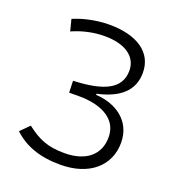

<svg xmlns="http://www.w3.org/2000/svg" viewBox="-130 -807 846 922"><g transform="rotate(20 293.0 -346.5)"><path d="M279.8 9.8C427.2 9.8 519 -70.3 519 -189C519 -301.3 428.2 -359.4 327.6 -364.3V-370.1C439 -394.5 502.4 -448.2 502.4 -540.5C502.4 -643.1 416.5 -703.1 273.4 -703.1C191.4 -703.1 121.6 -680.2 91.3 -666.5L106.4 -607.9C157.2 -630.9 215.3 -643.6 271 -643.6C374 -643.6 438 -600.6 438 -527.8C438 -432.6 351.6 -396 200.2 -390.1L202.1 -330.1H260.7C308.6 -330.1 453.6 -316.9 453.6 -192.4C453.6 -104.5 390.1 -49.3 279.8 -49.3C195.8 -49.3 147.5 -68.8 83.5 -118.2L39.1 -73.7C98.1 -18.1 175.3 9.8 279.8 9.8Z"/></g></svg>

Font: Cascadia Mono Light
Style: Regular
Weight: 300
Monospace: yes
Designer: Aaron Bell
Foundry: Saja Typeworks
Version: Version 2404.023